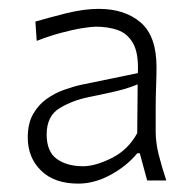

<svg xmlns="http://www.w3.org/2000/svg" viewBox="-20 -766 441 442"><path d="M171.4 -383.3Q134.3 -383.3 110.8 -400.1Q87.4 -417 87.4 -456.5Q87.4 -499 117.4 -517.1Q147.5 -535.2 184.6 -542.5Q242.7 -554.2 264.4 -560.5Q286.1 -566.9 296.9 -571.8L295.9 -459.5Q274.9 -420.9 237.1 -402.1Q199.2 -383.3 171.4 -383.3ZM160.2 -343.3Q197.8 -343.3 235.1 -363.8Q272.5 -384.3 295.9 -413.1H301.8L318.8 -350.6H362.8Q352.1 -382.8 345.2 -410.4Q338.4 -438 338.4 -463.4V-515.1Q338.4 -541.5 339.4 -568.1Q340.3 -594.7 340.3 -611.8Q340.3 -682.6 304 -714.1Q267.6 -745.6 207 -745.6Q172.9 -745.6 131.1 -735.1Q89.4 -724.6 61.5 -716.3L64.5 -671.9Q93.3 -683.1 120.6 -690.4Q147.9 -697.8 169.4 -701.2Q190.9 -704.6 200.7 -704.6Q228.5 -704.6 251 -696.8Q273.4 -689 286.4 -666.3Q299.3 -643.6 297.4 -597.7L167 -570.8Q148.9 -566.9 127.7 -559.3Q106.4 -551.8 87.4 -538.3Q68.4 -524.9 56.2 -503.4Q43.9 -481.9 43.9 -449.7Q43.9 -403.3 74.5 -373.3Q105 -343.3 160.2 -343.3Z"/></svg>

Font: Pinar VF
Style: Regular
Weight: 300
Designer: Amin Abedi
Version: Version 2.000